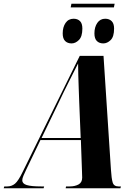

<svg xmlns="http://www.w3.org/2000/svg" viewBox="-77 -1015 732 1035"><path d="M541 -995 537 -975H304L308 -995ZM480 -781Q458 -781 445 -794Q432 -807 432 -835Q432 -869 447.5 -891.5Q463 -914 490 -914Q512 -914 525 -901Q538 -888 538 -861Q538 -817 519.5 -799Q501 -781 480 -781ZM309 -781Q287 -781 274 -794Q261 -807 261 -835Q261 -869 276.5 -891.5Q292 -914 320 -914Q341 -914 354 -901.5Q367 -889 367 -861Q367 -818 348.5 -799.5Q330 -781 309 -781ZM-57 0 -54 -10H-38Q-14 -10 4 -25Q22 -40 46 -90L353 -714H481L521 -101Q524 -52 530.5 -31Q537 -10 562 -10H575L572 0H277L279 -10H299Q326 -10 346 -20.5Q366 -31 366 -58Q366 -64 365.5 -73Q365 -82 365 -90L359 -260H141L65 -102Q56 -83 49.5 -68Q43 -53 43 -43Q43 -25 67 -17.5Q91 -10 145 -10H161L158 0ZM235 -453 147 -271H358L350 -466Q349 -496 347.5 -535Q346 -574 345 -611.5Q344 -649 344 -673Q326 -637 297 -580Q268 -523 235 -453Z"/></svg>

Font: Noto Serif Display ExtraCondensed ExtraBold
Style: Italic
Weight: 800
Width: 2
Italic angle: -12°
Designer: Monotype Design Team
Foundry: Monotype Imaging Inc.
Version: Version 2.009